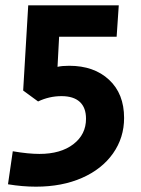

<svg xmlns="http://www.w3.org/2000/svg" viewBox="-20 -686 531 721"><path d="M10 6 28 -118Q86 -108 128 -108Q208 -108 255.5 -144.5Q303 -181 303 -240Q303 -282 279.5 -303.5Q256 -325 211 -325Q165 -325 123 -305L67 -346L86 -666H426L418 -548H202L196 -435Q213 -439 240 -439Q333 -439 389.5 -386.5Q446 -334 446 -243Q446 -169 404.5 -110Q363 -51 288 -18Q213 15 115 15Q64 15 10 6Z"/></svg>

Font: Secular One
Style: Regular
Weight: 400
Designer: Michal Sahar
Foundry: Hagilda
Version: Version 1.000